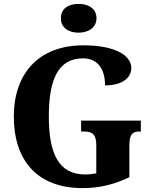

<svg xmlns="http://www.w3.org/2000/svg" viewBox="-20 -957 782 987"><path d="M384 -789C433 -789 476 -814 476 -863C476 -914 433 -937 384 -937C333 -937 293 -914 293 -863C293 -814 333 -789 384 -789ZM405 10C492 10 568 -9 645 -46V-206C645 -262 657 -281 696 -281H704V-337H397V-281H413C458 -281 475 -262 475 -210V-66C455 -62 436 -60 419 -60C282 -60 231 -166 231 -358C231 -551 280 -657 407 -657C481 -657 520 -604 520 -518C611 -518 655 -559 655 -607C655 -672 572 -724 409 -724C174 -724 51 -574 51 -358C51 -137 167 10 405 10Z"/></svg>

Font: Noto Serif Hebrew SemiCondensed ExtraBold
Style: Regular
Weight: 800
Width: 4
Designer: Monotype Design Team
Foundry: Monotype Imaging Inc.
Version: Version 2.004